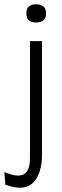

<svg xmlns="http://www.w3.org/2000/svg" viewBox="-55 -720 287 896"><path d="M37 156Q10 156 -30 142L-35 83Q27 109 56 93.5Q85 78 85 14V-528H141V5Q141 46 130 80.5Q119 115 96.5 135.5Q74 156 37 156ZM113 -615Q68 -615 68 -657Q68 -700 113 -700Q160 -700 160 -657Q160 -615 113 -615Z"/></svg>

Font: Bricolage Grotesque 12pt Condensed ExtraLight
Style: Regular
Weight: 200
Width: 3
Designer: Mathieu Triay
Foundry: Atelier Triay
Version: Version 1.001; ttfautohint (v1.8.4.7-5d5b);gftools[0.9.33.de